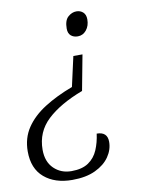

<svg xmlns="http://www.w3.org/2000/svg" viewBox="-86 -601 640 849"><g transform="rotate(-10 234.0 -176.5)"><path d="M304 -432Q285 -432 273 -442.5Q261 -453 261 -474Q261 -511 278.5 -526.5Q296 -542 316 -542Q334 -542 346 -531Q358 -520 358 -499Q358 -470 342.5 -451Q327 -432 304 -432ZM170 189Q92 189 44.5 148.5Q-3 108 -3 31Q-3 -29 27.5 -74.5Q58 -120 112.5 -154.5Q167 -189 239 -216L269 -350H310L280 -191Q177 -152 120 -98.5Q63 -45 63 35Q63 89 94.5 119.5Q126 150 173 150Q221 150 249.5 130.5Q278 111 292 78Q306 45 311 6Q359 6 359 51Q359 86 337.5 117.5Q316 149 274 169Q232 189 170 189Z"/></g></svg>

Font: Noto Serif Light
Style: Italic
Weight: 300
Italic angle: -12°
Designer: Monotype Design Team
Foundry: Monotype Imaging Inc.
Version: Version 2.013